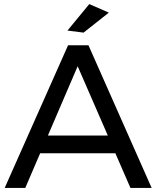

<svg xmlns="http://www.w3.org/2000/svg" viewBox="-20 -922 766 942"><path d="M620 0 546 -170H177L104 0H3L314 -700H414L724 0ZM215 -257H509L361 -597ZM418 -902 514 -860 390 -762 311 -772Z"/></svg>

Font: Montserrat arm2
Style: Regular
Weight: 400
Designer: Julieta Ulanovsky
Foundry: Julieta Ulanovsky
Version: Version 6.000